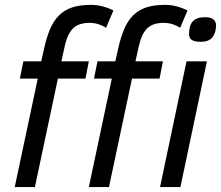

<svg xmlns="http://www.w3.org/2000/svg" viewBox="-20 -762 900 782"><path d="M412.1 -648.9Q399.4 -657.2 382.1 -663.1Q364.7 -668.9 344.2 -668.9Q323.7 -668.9 307.4 -663.8Q291 -658.7 278.8 -647.5Q266.6 -636.2 257.8 -617.4Q249 -598.6 243.2 -571.8L230 -512.2H341.8L328.1 -441.9H215.8L122.1 0H40L133.8 -441.9H61L75.2 -512.2H147.9L159.2 -562Q169.4 -609.4 183.8 -643.3Q198.2 -677.2 220.2 -699.2Q242.2 -721.2 273.7 -731.7Q305.2 -742.2 350.1 -742.2Q375.5 -742.2 398.9 -735.8Q422.4 -729.5 441.9 -719.2ZM713.9 -648.9Q701.2 -657.2 683.8 -663.1Q666.5 -668.9 646 -668.9Q625.5 -668.9 609.1 -663.8Q592.8 -658.7 580.6 -647.5Q568.4 -636.2 559.6 -617.4Q550.8 -598.6 544.9 -571.8L531.7 -512.2H643.6L629.9 -441.9H517.6L423.8 0H341.8L435.5 -441.9H362.8L377 -512.2H449.7L460.9 -562Q471.2 -609.4 485.6 -643.3Q500 -677.2 522 -699.2Q543.9 -721.2 575.4 -731.7Q606.9 -742.2 651.9 -742.2Q677.2 -742.2 700.7 -735.8Q724.1 -729.5 743.7 -719.2ZM631.8 0 739.7 -512.2H822.8L714.8 0ZM750 -624Q750 -658.7 765.6 -675.3Q781.2 -691.9 814.9 -691.9Q839.4 -691.9 849.6 -682.6Q859.9 -673.3 859.9 -659.2Q859.9 -628.9 845.5 -610.4Q831.1 -591.8 796.9 -591.8Q782.7 -591.8 773.4 -594.2Q764.2 -596.7 759 -600.8Q753.9 -605 752 -610.8Q750 -616.7 750 -624Z"/></svg>

Font: Lorenzo Sans
Style: Italic
Weight: 400
Italic angle: -12°
Foundry: Intel Corporation
Version: Version 1.00; ttfautohint (v1.5)